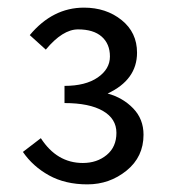

<svg xmlns="http://www.w3.org/2000/svg" viewBox="-20 -911 450 503"><path d="M40 -513 87 -549Q129 -484 197 -484Q234 -484 259.5 -505Q285 -526 285 -563Q285 -600 249.5 -620.5Q214 -641 149 -641V-686Q204 -686 236 -708Q268 -730 268 -763Q268 -796 246.5 -815Q225 -834 184.5 -834Q144 -834 100 -781L58 -819Q118 -891 200 -891Q258 -891 298.5 -858.5Q339 -826 339 -773Q339 -702 262 -666Q302 -655 329 -627Q356 -599 356 -558Q356 -500 311.5 -464Q267 -428 209 -428Q151 -428 108.5 -451.5Q66 -475 40 -513Z"/></svg>

Font: Swei Fan Sans CJK TC
Style: Regular
Weight: 400
Version: Version 2.130